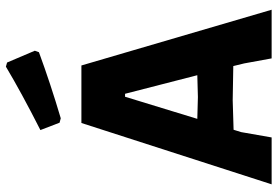

<svg xmlns="http://www.w3.org/2000/svg" viewBox="-165 -776 941 651"><g transform="rotate(-90 305.5 -450.5)"><path d="M405 -901 419 -897 459 -803 454 -789Q348 -750 230 -715L215 -719L190 -784Q318 -849 405 -901ZM409 -645 598 0H433L416 -93L407 -130L291 -132L191 -129L183 -103L165 0H6L214 -645ZM303 -497 228 -252 302 -250 376 -252 313 -497Z"/></g></svg>

Font: Alegreya Sans ExtraBold
Style: Regular
Weight: 800
Designer: Juan Pablo del Peral
Foundry: Huerta Tipografica
Version: Version 2.007